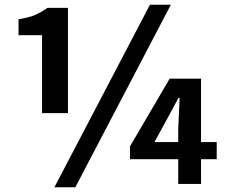

<svg xmlns="http://www.w3.org/2000/svg" viewBox="-20 -774 949 808"><path d="M157 -298V-626H58V-693Q102 -700 127.5 -711Q153 -722 180 -741H266V-298ZM209 14 611 -754H699L297 14ZM630 -176H730V-232L736 -362H731L683 -273ZM730 0V-104H527V-158L694 -443H826V-176H892V-104H826V0Z"/></svg>

Font: Chiron Sans HK TT
Style: Bold
Weight: 700
Designer: Ryoko NISHIZUKA 西塚涼子 (kana, bopomofo & ideographs); Paul D. Hunt (Latin, Greek & Cyrillic); Sandoll Communications 산돌커뮤니
Foundry: Adobe
Version: Version 2.022;hotconv 1.0.109;makeotfexe 2.5.65596